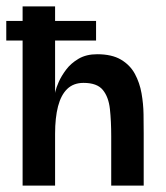

<svg xmlns="http://www.w3.org/2000/svg" viewBox="-21 -583 521 603"><path d="M328.3 0V-154.7Q328.3 -202.3 324.2 -240.5Q320 -278.7 301.8 -300.7Q283.7 -322.7 241.3 -322.7Q210 -322.7 190.3 -303.8Q170.7 -285 161.3 -249.2Q152 -213.3 152 -162.7V-293.3Q151 -286.7 153.2 -296.8Q155.3 -307 163.5 -325.7Q171.7 -344.3 186.7 -364.3Q201.7 -384.3 225.8 -398.5Q250 -412.7 284 -412.7Q330.3 -412.7 359 -395.7Q387.7 -378.7 402.7 -350.8Q417.7 -323 423.5 -290Q429.3 -257 429.8 -224.3Q430.3 -191.7 430.3 -164.7V0ZM50 0V-563H152V0ZM280.7 -455.7H-1.3V-517.3H280.7Z"/></svg>

Font: Darker Grotesque Light
Style: Regular
Weight: 300
Designer: Gabriel Lam
Foundry: TypeRant
Version: Version 1.000;gftools[0.9.28]